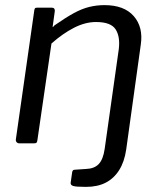

<svg xmlns="http://www.w3.org/2000/svg" viewBox="-20 -560 627 750"><path d="M388 -540Q465 -540 502.5 -497Q540 -454 530 -386L473 24Q466 72 445.5 104.5Q425 137 393 153.5Q361 170 316 170Q277 170 266 166.5Q255 163 256 154L262 112Q263 108 265 105.5Q267 103 272 103L316 100Q348 99 365.5 81Q383 63 389 21L444 -368Q450 -417 431.5 -445.5Q413 -474 355 -474Q313 -474 269 -451.5Q225 -429 181 -390L126 -12Q125 -5 122.5 -2.5Q120 0 111 0H56Q49 0 45 -4.5Q41 -9 42 -16L114 -520Q115 -526 117 -528Q119 -530 125 -530H183Q189 -530 192 -526Q195 -522 194 -516L186 -458Q185 -453 187 -454.5Q189 -456 193 -461Q236 -491 268 -508.5Q300 -526 329 -533Q358 -540 388 -540Z"/></svg>

Font: Libre Franklin
Style: Italic
Weight: 400
Italic angle: -8°
Designer: Pablo Impallari, Rodrigo Fuenzalida, Nhung Nguyen
Foundry: Impallari Type
Version: Version 3.000